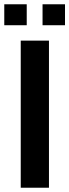

<svg xmlns="http://www.w3.org/2000/svg" viewBox="-42 -878 324 898"><path d="M55 0V-688H187V0ZM-22 -760V-858H83V-760ZM157 -760V-858H262V-760Z"/></svg>

Font: Saira Condensed
Style: Bold
Weight: 700
Width: 3
Designer: Hector Gatti with collaboration of the Omnibus-Type team
Foundry: Omnibus-Type
Version: Version 1.101